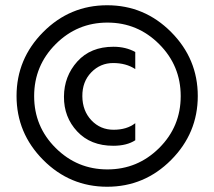

<svg xmlns="http://www.w3.org/2000/svg" viewBox="-20 -702 816 731"><path d="M192 -534Q110 -452 110 -336Q110 -220 192 -138.5Q274 -57 389 -57Q504 -57 586 -138.5Q668 -220 668 -336Q668 -452 586 -534Q504 -616 389 -616Q274 -616 192 -534ZM388 -682Q530 -682 631.5 -580Q733 -478 733 -336.5Q733 -195 631.5 -93Q530 9 388 9Q246 9 144.5 -93Q43 -195 43 -336.5Q43 -478 144.5 -580Q246 -682 388 -682ZM411 -147Q325 -147 274 -201.5Q223 -256 223.5 -334Q224 -412 274.5 -468Q325 -524 412 -524Q459 -524 495 -504V-439Q460 -462 411 -462Q362 -462 327.5 -426.5Q293 -391 293.5 -335.5Q294 -280 328 -244Q362 -208 412.5 -208Q463 -208 495 -233V-168Q463 -147 411 -147Z"/></svg>

Font: Hind Kochi
Style: Regular
Weight: 400
Designer: Dhruvi Tolia
Foundry: Indian Type Foundry
Version: Version 0.702;PS 1.0;hotconv 1.0.81;makeotf.lib2.5.63406